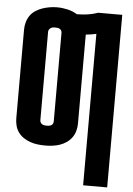

<svg xmlns="http://www.w3.org/2000/svg" viewBox="-62 -791 724 1042"><g transform="rotate(5 300.0 -270.0)"><path d="M431 205V-620Q417 -617 402.5 -614.5Q388 -612 374 -611Q374 -611 374 -610.5Q374 -610 374 -609V-126Q374 -106 368.5 -86Q363 -66 351 -49.5Q339 -33 322 -21.5Q305 -10 286 -3.5Q267 3 246.5 5.5Q226 8 206 8Q186 8 165.5 5.5Q145 3 126 -3.5Q107 -10 89.5 -21.5Q72 -33 60 -49.5Q48 -66 43 -86Q38 -106 38 -126V-609Q38 -629 43.5 -649Q49 -669 60.5 -685.5Q72 -702 89.5 -713.5Q107 -725 126 -731.5Q145 -738 165.5 -741.5Q186 -745 206 -745Q235 -745 263.5 -738.5Q292 -732 316 -717Q345 -717 374 -721Q403 -725 431 -735H562V205ZM206 -100Q212 -100 218.5 -101Q225 -102 230.5 -105Q236 -108 239 -114Q242 -120 242 -126V-609Q242 -615 239 -621Q236 -627 230.5 -630Q225 -633 218.5 -634Q212 -635 205 -635Q199 -635 193 -634Q187 -633 181.5 -629.5Q176 -626 172.5 -620.5Q169 -615 169 -609V-126Q169 -120 172.5 -114Q176 -108 181.5 -105Q187 -102 193.5 -101Q200 -100 206 -100Z"/></g></svg>

Font: Iosevka Curly Heavy Extended
Style: Regular
Weight: 900
Width: 7
Monospace: yes
Designer: Belleve Invis
Foundry: Belleve Invis
Version: Version 11.1.0; ttfautohint (v1.8.3)